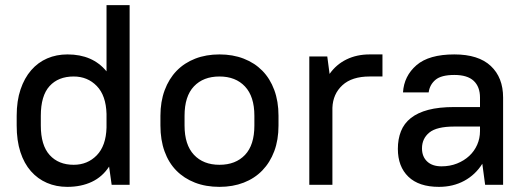

<svg xmlns="http://www.w3.org/2000/svg" viewBox="-20 -720 2050 748"><path d="M242 8Q199 8 163 -7.5Q127 -23 100.5 -53Q74 -83 59.5 -127.5Q45 -172 45 -231V-269Q45 -327 60 -371.5Q75 -416 101.5 -446.5Q128 -477 164 -492.5Q200 -508 243 -508Q341 -508 395 -442V-700H485V0H415L405 -71Q379 -31 337.5 -11.5Q296 8 242 8ZM267 -78Q321 -78 357 -115Q393 -152 395 -223V-276Q393 -348 357 -385Q321 -422 267 -422Q207 -422 173 -384.5Q139 -347 139 -269V-231Q139 -154 173.5 -116Q208 -78 267 -78Z M835 8Q782 8 739.5 -8.5Q697 -25 667 -55.5Q637 -86 621 -130.5Q605 -175 605 -231V-269Q605 -324 621.5 -368.5Q638 -413 668 -444Q698 -475 740.5 -491.5Q783 -508 835 -508Q887 -508 929.5 -491.5Q972 -475 1002 -444.5Q1032 -414 1048.5 -369.5Q1065 -325 1065 -269V-231Q1065 -175 1048.5 -131Q1032 -87 1002 -56Q972 -25 929.5 -8.5Q887 8 835 8ZM835 -78Q898 -78 934.5 -116.5Q971 -155 971 -231V-269Q971 -344 934.5 -383Q898 -422 835 -422Q772 -422 735.5 -383.5Q699 -345 699 -269V-231Q699 -156 735.5 -117Q772 -78 835 -78Z M1185 -500H1255L1264 -432Q1290 -469 1330 -488.5Q1370 -508 1420 -508H1470V-422H1420Q1351 -422 1314 -388Q1277 -354 1275 -300V0H1185Z M1690 8Q1612 8 1571 -31.5Q1530 -71 1530 -140Q1530 -178 1542 -208.5Q1554 -239 1580.5 -260Q1607 -281 1648.5 -292Q1690 -303 1750 -303H1850V-340Q1850 -382 1825.5 -405Q1801 -428 1750 -428Q1699 -428 1676.5 -409Q1654 -390 1650 -360H1550Q1554 -424 1602.5 -466Q1651 -508 1750 -508Q1844 -508 1892 -463Q1940 -418 1940 -340V0H1870L1859 -82Q1832 -39 1788.5 -15.5Q1745 8 1690 8ZM1700 -72Q1733 -72 1760.5 -83Q1788 -94 1808 -112.5Q1828 -131 1839 -156Q1850 -181 1850 -209V-227H1750Q1681 -227 1652.5 -203.5Q1624 -180 1624 -142Q1624 -110 1644 -91Q1664 -72 1700 -72Z"/></svg>

Font: Retni Sans Medium
Style: Regular
Weight: 500
Designer: Vitaly Kuzmin
Foundry: ParaType Ltd.
Version: Version 1.00;March 2, 2019;FontCreator 11.5.0.2425 64-bit; t